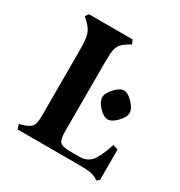

<svg xmlns="http://www.w3.org/2000/svg" viewBox="-123 -556 622 662"><g transform="rotate(30 188.0 -225.0)"><path d="M34 -454 43 -467H217L224 -451Q201 -438 191 -428Q181 -418 177.5 -403Q174 -388 174 -356V-77Q174 -45 183 -35Q192 -25 223 -25H261Q290 -25 307 -44.5Q324 -64 342 -119L362 -112V8L352 17Q339 7 323 3.5Q307 0 275 0H29L23 -18Q48 -25 59 -31.5Q70 -38 74 -49Q78 -60 78 -83V-338Q78 -374 75 -392.5Q72 -411 63 -424Q54 -437 34 -454ZM280 -300Q296 -300 315.5 -279.5Q335 -259 335 -242Q335 -225 315.5 -205Q296 -185 280 -185Q264 -185 245 -205Q226 -225 226 -242Q226 -259 245 -279.5Q264 -300 280 -300Z"/></g></svg>

Font: Katibeh
Style: Regular
Weight: 400
Designer: Arabic design by Kourosh Beigpour, Latin design by Eduardo Tunni, engineering by Lasse Fister
Version: Version 1.0010g